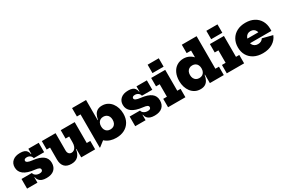

<svg xmlns="http://www.w3.org/2000/svg" viewBox="101 -1993 4715 3209"><g transform="rotate(-30 2458.5 -388.0)"><path d="M407.5 10Q357 10 322.5 -2.8Q288 -15.5 267.8 -40.8Q247.5 -66 241 -103.5H218L235 -186.5Q241 -154.5 271.8 -134.2Q302.5 -114 344.5 -114Q374.5 -114 390 -124.8Q405.5 -135.5 405.5 -156Q405.5 -178 383.5 -190.2Q361.5 -202.5 305.5 -208.5Q166.5 -224 99.5 -275Q32.5 -326 32.5 -410.5Q32.5 -486 84.8 -531Q137 -576 230 -576Q276 -576 307.2 -564.8Q338.5 -553.5 356 -529Q373.5 -504.5 379.5 -466.5H402.5L386.5 -385Q380 -418.5 353.5 -437.8Q327 -457 291 -457Q264.5 -457 250.5 -447Q236.5 -437 236.5 -420Q236.5 -398 264.8 -384.5Q293 -371 352 -364.5Q484 -349.5 546.8 -301.2Q609.5 -253 609.5 -167Q609.5 -84 557.8 -37Q506 10 407.5 10ZM35 0V-186.5H235V0ZM386.5 -385V-566.5H586.5V-385Z M1080 -403H1010.5V-565H1280V-162H1348.5V0H1080ZM910.5 -565V-231Q910.5 -193 929 -170.2Q947.5 -147.5 981 -147.5Q1007 -147.5 1029.5 -162.8Q1052 -178 1066 -210.5Q1080 -243 1080 -294L1109.5 -164.5H1073.5Q1061 -76 1014.5 -31.2Q968 13.5 886 13.5Q797.5 13.5 754 -34.8Q710.5 -83 710.5 -168.5V-402.5H645.5V-565Z M1429 14.5V-628H1359V-790H1629V-347.5L1626 -309V-231.5L1629 -135L1437 14.5ZM1754 11.5Q1695.5 11.5 1644 -4.8Q1592.5 -21 1551.8 -54.5Q1511 -88 1486 -140L1626 -282.5Q1626 -245.5 1639.2 -218Q1652.5 -190.5 1677.5 -175.2Q1702.5 -160 1737.5 -160Q1773.5 -160 1798.5 -175Q1823.5 -190 1836.5 -217.5Q1849.5 -245 1849.5 -282.5Q1849.5 -319.5 1835.8 -347Q1822 -374.5 1796.8 -389.5Q1771.5 -404.5 1737.5 -404.5Q1703 -404.5 1678 -389.5Q1653 -374.5 1639.5 -347Q1626 -319.5 1626 -282.5L1612 -401H1635.5Q1645 -459.5 1666.8 -498.5Q1688.5 -537.5 1724 -557Q1759.5 -576.5 1810 -576.5Q1868.5 -576.5 1914.2 -552.5Q1960 -528.5 1991.5 -487.2Q2023 -446 2039.5 -393.2Q2056 -340.5 2056 -282Q2056 -190 2017.8 -124.2Q1979.5 -58.5 1911.8 -23.5Q1844 11.5 1754 11.5Z M2494.5 10Q2444 10 2409.5 -2.8Q2375 -15.5 2354.8 -40.8Q2334.5 -66 2328 -103.5H2305L2322 -186.5Q2328 -154.5 2358.8 -134.2Q2389.5 -114 2431.5 -114Q2461.5 -114 2477 -124.8Q2492.5 -135.5 2492.5 -156Q2492.5 -178 2470.5 -190.2Q2448.5 -202.5 2392.5 -208.5Q2253.5 -224 2186.5 -275Q2119.5 -326 2119.5 -410.5Q2119.5 -486 2171.8 -531Q2224 -576 2317 -576Q2363 -576 2394.2 -564.8Q2425.5 -553.5 2443 -529Q2460.5 -504.5 2466.5 -466.5H2489.5L2473.5 -385Q2467 -418.5 2440.5 -437.8Q2414 -457 2378 -457Q2351.5 -457 2337.5 -447Q2323.5 -437 2323.5 -420Q2323.5 -398 2351.8 -384.5Q2380 -371 2439 -364.5Q2571 -349.5 2633.8 -301.2Q2696.5 -253 2696.5 -167Q2696.5 -84 2644.8 -37Q2593 10 2494.5 10ZM2122 0V-186.5H2322V0ZM2473.5 -385V-566.5H2673.5V-385Z M3027 -162H3090.5V0H2756V-162H2827V-403H2756V-565H3027ZM2815.5 -786.5H3030.5V-624.5H2815.5Z M3562.5 0V-217.5L3565.5 -248.5V-323.5L3562.5 -414.5V-628H3477V-790H3762.5V-162H3831.5V0ZM3384 -576.5Q3442 -576.5 3493.5 -550.5Q3545 -524.5 3585.5 -470Q3626 -415.5 3650 -331L3565.5 -283Q3565.5 -319.5 3552.2 -347Q3539 -374.5 3514 -389.5Q3489 -404.5 3453.5 -404.5Q3419 -404.5 3394 -389.2Q3369 -374 3355.5 -346.8Q3342 -319.5 3342 -282.5Q3342 -245.5 3355.8 -218Q3369.5 -190.5 3394.8 -175.2Q3420 -160 3453.5 -160Q3488.5 -160 3513.5 -175.2Q3538.5 -190.5 3552 -218.2Q3565.5 -246 3565.5 -283L3579.5 -163.5H3556Q3546.5 -105.5 3524.8 -66.5Q3503 -27.5 3467.5 -8Q3432 11.5 3380.5 11.5Q3322.5 11.5 3277 -12.2Q3231.5 -36 3200 -77.2Q3168.5 -118.5 3152 -171.5Q3135.5 -224.5 3135.5 -282.5Q3135.5 -374.5 3167 -440.5Q3198.5 -506.5 3254.5 -541.5Q3310.5 -576.5 3384 -576.5Z M4160 -162H4223.5V0H3889V-162H3960V-403H3889V-565H4160ZM3948.5 -786.5H4163.5V-624.5H3948.5Z M4584.5 12.5Q4486.5 12.5 4415 -24.5Q4343.5 -61.5 4304.8 -127.5Q4266 -193.5 4266 -281.5Q4266 -369.5 4304.5 -436.2Q4343 -503 4413.2 -540.2Q4483.5 -577.5 4579 -577.5Q4674.5 -577.5 4744.2 -540.2Q4814 -503 4852 -436.2Q4890 -369.5 4890 -281.5Q4890 -269.5 4890 -259.8Q4890 -250 4889.5 -241.5H4692.5Q4693.5 -252 4693.8 -263.2Q4694 -274.5 4694 -287.5Q4694 -326.5 4680.8 -354.8Q4667.5 -383 4642.8 -398.5Q4618 -414 4583.5 -414Q4549.5 -414 4524.2 -398Q4499 -382 4485 -352.2Q4471 -322.5 4471 -281.5Q4471 -246 4485.2 -219Q4499.5 -192 4525.5 -176.5Q4551.5 -161 4587.5 -161Q4622.5 -161 4648.5 -175.5Q4674.5 -190 4688 -214.5L4882 -165Q4850 -82.5 4772.2 -35Q4694.5 12.5 4584.5 12.5ZM4393.5 -241.5V-330.5H4746L4752 -241.5Z"/></g></svg>

Font: Hepta Slab ExtraLight ExtraBold
Style: Regular
Weight: 800
Version: Version 1.102